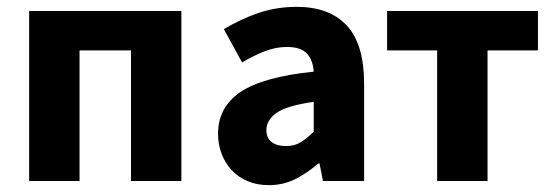

<svg xmlns="http://www.w3.org/2000/svg" viewBox="-20 -528 1615 560"><path d="M65 0V-496H509V0H362V-381H212V0Z M764 12Q730 12 702.5 0.5Q675 -11 656 -31.5Q637 -52 626.5 -79Q616 -106 616 -138Q616 -216 682 -260Q748 -304 895 -319Q893 -352 875.5 -371.5Q858 -391 817 -391Q785 -391 753.5 -379Q722 -367 686 -346L633 -443Q681 -472 733.5 -490Q786 -508 845 -508Q941 -508 991.5 -453.5Q1042 -399 1042 -284V0H922L912 -51H908Q876 -23 841 -5.5Q806 12 764 12ZM814 -102Q839 -102 857 -113Q875 -124 895 -144V-231Q817 -220 787 -199Q757 -178 757 -149Q757 -125 772.5 -113.5Q788 -102 814 -102Z M1255 0V-381H1109V-496H1549V-381H1402V0Z"/></svg>

Font: hySource Sans Pro
Style: Bold
Weight: 700
Designer: Paul D. Hunt
Foundry: Adobe Systems Incorporated
Version: Version 2.021;PS 2.000;hotconv 1.0.86;makeotf.lib2.5.63406